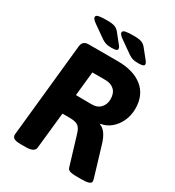

<svg xmlns="http://www.w3.org/2000/svg" viewBox="-206 -996 1021 1119"><g transform="rotate(30 305.0 -436.5)"><path d="M285 -749Q259 -749 245.5 -753.5Q232 -758 217 -768L136 -825Q122 -835 116 -842.5Q110 -850 110 -856Q110 -868 129 -871.5Q148 -875 183 -875Q218 -875 235.5 -868.5Q253 -862 266 -845L314 -785Q320 -778 322 -772.5Q324 -767 324 -763Q324 -749 285 -749ZM465 -749Q439 -749 425.5 -753.5Q412 -758 397 -768L316 -825Q302 -835 296 -842.5Q290 -850 290 -856Q290 -868 309 -871.5Q328 -875 363 -875Q398 -875 415.5 -868.5Q433 -862 446 -845L494 -785Q500 -778 502 -772.5Q504 -767 504 -763Q504 -749 465 -749ZM106 2Q74 2 61 -6.5Q48 -15 50 -33L115 -660Q119 -700 159 -700H355Q462 -700 522.5 -651Q583 -602 583 -511Q583 -466 565.5 -427.5Q548 -389 518 -364Q488 -339 450 -333V-329Q495 -314 519 -230L577 -37Q580 -25 580 -18Q577 2 518 2H477Q455 2 440 -2.5Q425 -7 421 -19L362 -214Q352 -249 334.5 -261.5Q317 -274 278 -274H229L203 -30Q200 2 140 2ZM243 -407 345 -406Q387 -405 408.5 -428.5Q430 -452 430 -486Q430 -527 407.5 -548Q385 -569 348 -569H260Z"/></g></svg>

Font: Asap
Style: Bold Italic
Weight: 700
Italic angle: -6°
Designer: Pablo Cosgaya
Foundry: Omnibus-Type
Version: Version 3.001; ttfautohint (v1.8.3)